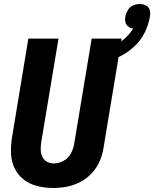

<svg xmlns="http://www.w3.org/2000/svg" viewBox="-20 -927 767 955"><path d="M245 8Q279 8 313 1.5Q347 -5 379.5 -22Q412 -39 437 -66Q462 -93 476 -125.5Q490 -158 495 -192L585 -735H436L349 -212Q345 -187 332.5 -163.5Q320 -140 296 -127Q272 -114 248 -114Q229 -114 213.5 -122.5Q198 -131 190.5 -147Q183 -163 182.5 -181.5Q182 -200 185 -219L271 -735H121L39 -239Q33 -199 35 -160Q37 -121 54 -87.5Q71 -54 100.5 -32Q130 -10 168 -1Q206 8 245 8ZM491 -613Q532 -625 572 -644Q612 -663 646 -694Q680 -725 699.5 -764.5Q719 -804 726 -846Q729 -862 724.5 -877.5Q720 -893 705.5 -900Q691 -907 675 -907Q658 -907 642 -900Q626 -893 616.5 -877.5Q607 -862 604 -846Q603 -843 603 -840.5Q603 -838 602.5 -835Q602 -832 602 -829.5Q602 -827 602.5 -824.5Q603 -822 603.5 -819.5Q604 -817 604.5 -814.5Q605 -812 606 -809.5Q607 -807 608.5 -805Q610 -803 611.5 -801Q613 -799 615 -797.5Q617 -796 619 -794.5Q621 -793 623 -791.5Q625 -790 627 -789Q629 -788 632 -787.5Q635 -787 636 -786.5Q637 -786 642 -785Q624 -755 596 -731.5Q568 -708 536 -694.5Q504 -681 470 -672Z"/></svg>

Font: Iosevka Sparkle Heavy Oblique
Style: Regular
Weight: 900
Italic angle: -9°
Designer: Belleve Invis
Foundry: Belleve Invis
Version: Version 4.5.0; ttfautohint (v1.8.3)